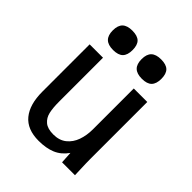

<svg xmlns="http://www.w3.org/2000/svg" viewBox="-213 -892 1026 1026"><g transform="rotate(45 300.0 -378.5)"><path d="M80.5 -192.5V-550H181.5V-218Q181.5 -171 188.5 -140.2Q195.5 -109.5 217.8 -90.8Q240 -72 283.5 -72Q328.5 -72 357.8 -95.5Q387 -119 400.5 -157.2Q414 -195.5 414 -241V-550H516V-119Q516 -87 518 -41L519.5 0H422L418 -67Q389.5 -26.5 349 -9.5Q308.5 7.5 252 7.5Q165.5 7.5 123 -44.2Q80.5 -96 80.5 -192.5ZM115 -690.5Q115 -728 133.5 -745.8Q152 -763.5 190 -763.5Q229 -763.5 246.8 -746Q264.5 -728.5 264.5 -690.5Q264.5 -653 246.8 -635Q229 -617 190 -617Q152 -617 133.5 -635Q115 -653 115 -690.5ZM332.5 -690.5Q332.5 -728 351 -745.8Q369.5 -763.5 407.5 -763.5Q446.5 -763.5 464.2 -746Q482 -728.5 482 -690.5Q482 -653 464.2 -635Q446.5 -617 407.5 -617Q369.5 -617 351 -635Q332.5 -653 332.5 -690.5Z"/></g></svg>

Font: JuliaMono Medium
Style: Regular
Weight: 500
Monospace: yes
Designer: cormullion
Foundry: corm
Version: Version 0.054; ttfautohint (v1.8.4)